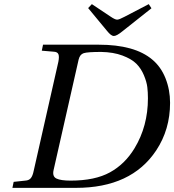

<svg xmlns="http://www.w3.org/2000/svg" viewBox="-20 -908 842 928"><path d="M406 -869 424 -888 514 -828Q536 -813 546 -813Q556 -813 582 -827L699 -888L712 -868L572 -757Q544 -734 530 -734Q517 -734 497 -759ZM40 0 46 -29 102 -35Q120 -36 129 -47Q138 -58 143 -83L262 -609Q267 -634 262.5 -645.5Q258 -657 241 -658L182 -663L188 -692H457Q631 -692 716 -620Q758 -585 780 -529.5Q802 -474 802 -411Q802 -282 735 -181Q615 0 347 0ZM239 -86Q232 -55 253 -45Q274 -35 321 -35Q439 -35 511.5 -75Q584 -115 630 -191Q695 -298 695 -433Q695 -462 692 -487Q689 -512 675.5 -544.5Q662 -577 639 -600Q616 -623 572 -639.5Q528 -656 469 -657Q403 -657 384.5 -651Q366 -645 360 -620Z"/></svg>

Font: Heuristica
Style: Italic
Weight: 400
Italic angle: -13°
Version: Version 1.0.2